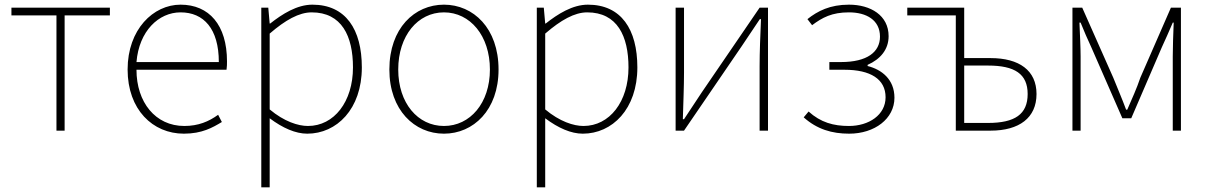

<svg xmlns="http://www.w3.org/2000/svg" viewBox="-20 -560 5186 823"><path d="M222 0H257V-494H451V-527H29V-494H222Z M768 13C846 13 891 -13 931 -37L915 -68C875 -39 830 -20 770 -20C646 -20 565 -122 565 -261H951C953 -275 953 -286 953 -297C953 -453 876 -540 754 -540C637 -540 527 -434 527 -262C527 -90 635 13 768 13ZM565 -294C576 -427 660 -507 754 -507C853 -507 918 -437 918 -294Z M1100 243H1136V46V-53C1192 -11 1247 13 1297 13C1423 13 1531 -92 1531 -271C1531 -434 1462 -540 1319 -540C1253 -540 1190 -500 1138 -459H1136L1130 -527H1100ZM1300 -20C1258 -20 1198 -39 1136 -91V-416C1203 -474 1262 -507 1316 -507C1445 -507 1493 -405 1493 -271C1493 -124 1412 -20 1300 -20Z M1883 13C2009 13 2117 -88 2117 -262C2117 -439 2009 -540 1883 -540C1757 -540 1649 -439 1649 -262C1649 -88 1757 13 1883 13ZM1883 -20C1771 -20 1687 -118 1687 -262C1687 -407 1771 -507 1883 -507C1995 -507 2080 -407 2080 -262C2080 -118 1995 -20 1883 -20Z M2281 243H2317V46V-53C2373 -11 2428 13 2478 13C2604 13 2712 -92 2712 -271C2712 -434 2643 -540 2500 -540C2434 -540 2371 -500 2319 -459H2317L2311 -527H2281ZM2481 -20C2439 -20 2379 -39 2317 -91V-416C2384 -474 2443 -507 2497 -507C2626 -507 2674 -405 2674 -271C2674 -124 2593 -20 2481 -20Z M2876 0H2912L3160 -363C3182 -396 3215 -445 3237 -478H3242C3239 -407 3236 -336 3236 -277V0H3272V-527H3236L2988 -164C2966 -131 2934 -82 2912 -49H2907C2909 -120 2912 -191 2912 -249V-527H2876Z M3620 13C3729 13 3814 -51 3814 -141C3814 -220 3759 -262 3699 -277V-282C3753 -306 3789 -347 3789 -405C3789 -494 3712 -540 3619 -540C3538 -540 3485 -513 3441 -478L3461 -452C3505 -485 3546 -507 3619 -507C3694 -507 3752 -474 3752 -403C3752 -337 3697 -294 3585 -294H3535V-261H3600C3711 -261 3776 -221 3776 -143C3776 -67 3704 -20 3619 -20C3553 -20 3498 -35 3446 -82L3425 -57C3482 -6 3546 13 3620 13Z M4077 0H4226C4349 0 4423 -55 4423 -157C4423 -258 4349 -311 4226 -311H4113V-527H3869V-494H4077ZM4113 -33V-279H4215C4330 -279 4385 -243 4385 -157C4385 -70 4330 -33 4215 -33Z M4577 0H4612V-318C4612 -357 4609 -412 4607 -463H4612C4627 -425 4642 -392 4658 -357L4791 -53H4829L4960 -357C4976 -392 4991 -425 5007 -463H5011C5009 -412 5007 -357 5007 -318V0H5042V-527H4999L4868 -227C4853 -182 4832 -136 4812 -90H4807C4790 -136 4770 -182 4752 -227L4619 -527H4577Z"/></svg>

Font: Harano Aji Gothic KR ExtraLight
Style: Regular
Weight: 250
Foundry: Masamichi Hosoda
Version: HaranoAjiGothicKR-ExtraLight version 20220220;ttx 4.29.1